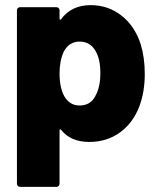

<svg xmlns="http://www.w3.org/2000/svg" viewBox="-20 -545 614 748"><path d="M46 171V-505Q46 -510 49.5 -513.5Q53 -517 58 -517H200Q205 -517 208.5 -513.5Q212 -510 212 -505V-472Q212 -469 214 -468.5Q216 -468 218 -470Q258 -525 333 -525Q401 -525 453 -484.5Q505 -444 528 -373Q544 -321 544 -257Q544 -187 523 -131Q499 -67 448 -29.5Q397 8 327 8Q256 8 218 -39Q216 -42 214 -41Q212 -40 212 -37V171Q212 176 208.5 179.5Q205 183 200 183H58Q53 183 49.5 179.5Q46 176 46 171ZM231 -169Q252 -134 290 -134Q332 -134 351 -170Q371 -205 371 -260Q371 -314 353 -345Q332 -383 290 -383Q250 -383 229 -345Q212 -309 212 -259Q212 -203 231 -169Z"/></svg>

Font: Barlow GEO ExtraBold
Style: Regular
Weight: 800
Designer: Jeremy Tribby
Foundry: Tribby Type
Version: Version 1.408